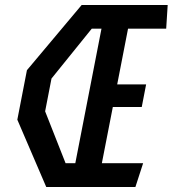

<svg xmlns="http://www.w3.org/2000/svg" viewBox="-20 -750 692 770"><path d="M165.5 0H523L554 -95.5H388.5L432.5 -321H548.5L566 -411.5H450L493.5 -635H646.5L652.5 -730H307.5L88 -468.5L49.5 -270ZM161 -303.5 186.5 -435 348 -635H387L282 -95.5H243Z"/></svg>

Font: Monaspace Krypton Medium
Style: Italic
Weight: 500
Italic angle: -11°
Designer: Riley Cran & the Lettermatic Team
Foundry: Lettermatic
Version: Version 1.101 (Monaspace Krypton)